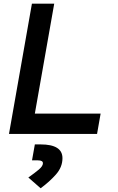

<svg xmlns="http://www.w3.org/2000/svg" viewBox="-20 -713 626 1022"><path d="M27.8 0 46.9 -108.4 149.9 -693.4H268.6L165.5 -108.4H515.6L496.6 0ZM196.3 289.1 130.9 231.9Q166 207 187.3 189Q208.5 170.9 208.5 155.8Q208.5 140.6 182.1 140.6H150.4L165.5 55.7H196.3Q312.5 55.7 312.5 128.9Q312.5 176.3 278.1 215.3Q243.7 254.4 196.3 289.1Z"/></svg>

Font: CaskaydiaCove NFP SemiBold
Style: Italic
Weight: 600
Italic angle: -10°
Designer: Aaron Bell
Foundry: Saja Typeworks
Version: Version 2111.001; VTT 6.35;Nerd Fonts 3.1.1